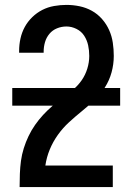

<svg xmlns="http://www.w3.org/2000/svg" viewBox="-20 -763 540 783"><path d="M60 0V-1Q60 -27 61 -54Q62 -81 65.5 -107Q69 -133 77 -158.5Q85 -184 96.5 -208Q108 -232 123 -253.5Q138 -275 156 -294.5Q174 -314 194 -331Q214 -348 235.5 -364Q257 -380 277.5 -397Q298 -414 313 -435.5Q328 -457 336 -483Q344 -509 344 -535Q344 -557 339.5 -578Q335 -599 323.5 -617Q312 -635 292 -645Q272 -655 251 -655Q231 -655 212.5 -647.5Q194 -640 181.5 -625Q169 -610 163.5 -591Q158 -572 158 -552V-548H58V-555Q58 -581 63.5 -606Q69 -631 81 -653Q93 -675 111.5 -693Q130 -711 152.5 -722.5Q175 -734 200.5 -738.5Q226 -743 251 -743Q278 -743 304.5 -737.5Q331 -732 354.5 -719Q378 -706 396 -685.5Q414 -665 425 -640.5Q436 -616 440 -589Q444 -562 444 -535Q444 -501 435 -468Q426 -435 407.5 -406Q389 -377 364 -353.5Q339 -330 312.5 -308.5Q286 -287 261 -264Q236 -241 216 -213Q196 -185 183 -153.5Q170 -122 165 -88H440V0ZM470 -332H30V-404H470Z"/></svg>

Font: Iosevka Semibold
Style: Regular
Weight: 600
Monospace: yes
Designer: Belleve Invis
Foundry: Belleve Invis
Version: Version 33.2.3; ttfautohint (v1.8.4)